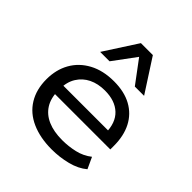

<svg xmlns="http://www.w3.org/2000/svg" viewBox="-204 -911 1069 1069"><g transform="rotate(45 331.0 -376.0)"><path d="M366 9Q275 9 207.5 -21Q140 -51 104.5 -109Q69 -167 69 -247Q69 -322 101.5 -380Q134 -438 196 -471.5Q258 -505 344 -505Q425 -505 481.5 -474Q538 -443 567.5 -386Q597 -329 597 -250V-222H138V-288H537L514 -266Q514 -348 469 -390.5Q424 -433 344 -433Q290 -433 249 -413Q208 -393 184 -354.5Q160 -316 160 -261V-250Q160 -190 185 -150Q210 -110 257 -89.5Q304 -69 371 -69Q420 -69 468 -80Q516 -91 554 -121L585 -54Q546 -21 487 -6Q428 9 366 9ZM173 -566 299 -761H393L519 -566H446L346 -700L247 -566Z"/></g></svg>

Font: Nunito Sans 7pt SemiExpanded
Style: Regular
Weight: 400
Width: 6
Designer: Vernon Adams
Foundry: Vernon Adams
Version: Version 3.101;gftools[0.9.27]